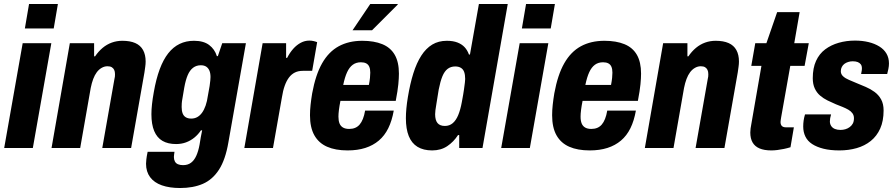

<svg xmlns="http://www.w3.org/2000/svg" viewBox="-20 -744 4502 965"><path d="M105 -601 126 -724H271L250 -601ZM1 0 94 -527H238L145 0Z M239 0 331 -527H453V-461H458Q475 -486 496 -503.5Q517 -521 542 -530Q567 -539 595 -539Q634 -539 660 -527.5Q686 -516 699 -492.5Q712 -469 712 -435Q712 -422 710 -408.5Q708 -395 706 -380L639 0H494L555 -346Q557 -353 557.5 -359Q558 -365 558 -371Q558 -384 554 -392.5Q550 -401 542 -406Q534 -411 520 -411Q505 -411 491 -403Q477 -395 466.5 -381Q456 -367 448.5 -347Q441 -327 436 -302L383 0Z M885 201Q832 201 793.5 187.5Q755 174 734.5 146.5Q714 119 714 79Q714 72 715.5 57.5Q717 43 722 19H857Q856 26 855 33Q854 40 854 45Q854 58 859 67.5Q864 77 874.5 81.5Q885 86 900 86Q924 86 940 74Q956 62 966.5 39Q977 16 983 -17Q986 -35 989 -53.5Q992 -72 996 -89H990Q976 -68 957 -52.5Q938 -37 915 -28.5Q892 -20 865 -20Q824 -20 796.5 -36Q769 -52 755 -85.5Q741 -119 741 -170Q741 -193 744 -220.5Q747 -248 753 -281Q776 -413 825.5 -476Q875 -539 955 -539Q1003 -539 1031 -518Q1059 -497 1070 -462H1075L1097 -527H1216L1128 -29Q1113 59 1080.5 109Q1048 159 999.5 180Q951 201 885 201ZM941 -148Q958 -148 971.5 -155.5Q985 -163 995.5 -177.5Q1006 -192 1013.5 -213.5Q1021 -235 1025 -264Q1031 -294 1033.5 -311.5Q1036 -329 1037 -339.5Q1038 -350 1038 -357Q1038 -376 1032.5 -389Q1027 -402 1016.5 -409Q1006 -416 989 -416Q967 -416 950.5 -403.5Q934 -391 923.5 -366.5Q913 -342 906 -303Q901 -271 897.5 -252.5Q894 -234 893.5 -224Q893 -214 893 -206Q893 -187 898 -174Q903 -161 914 -154.5Q925 -148 941 -148Z M1208 0 1300 -527H1418V-453H1423Q1437 -480 1454 -499Q1471 -518 1491.5 -529Q1512 -540 1535 -540Q1546 -540 1556.5 -537.5Q1567 -535 1574 -532L1549 -388H1502Q1479 -388 1462 -379.5Q1445 -371 1432.5 -354.5Q1420 -338 1411 -313Q1402 -288 1397 -255L1352 0Z M1727 12Q1666 12 1624 -6.5Q1582 -25 1560 -64Q1538 -103 1538 -165Q1538 -190 1541 -217.5Q1544 -245 1549 -275Q1566 -368 1599 -426Q1632 -484 1682.5 -511.5Q1733 -539 1801 -539Q1860 -539 1901.5 -522Q1943 -505 1964 -468.5Q1985 -432 1985 -374Q1985 -352 1982 -320.5Q1979 -289 1969 -237H1691Q1686 -212 1683.5 -192Q1681 -172 1681 -158Q1681 -137 1686.5 -123.5Q1692 -110 1704 -103Q1716 -96 1735 -96Q1752 -96 1765 -101.5Q1778 -107 1787.5 -118Q1797 -129 1804 -146.5Q1811 -164 1815 -188H1959Q1950 -137 1931.5 -99.5Q1913 -62 1884 -37.5Q1855 -13 1816 -0.5Q1777 12 1727 12ZM1705 -317H1834Q1838 -337 1839.5 -352.5Q1841 -368 1841 -379Q1841 -397 1836 -408.5Q1831 -420 1820.5 -425.5Q1810 -431 1794 -431Q1770 -431 1753 -418.5Q1736 -406 1724.5 -381Q1713 -356 1705 -317ZM1752 -592 1841 -724H1979V-721L1850 -592Z M2152 12Q2108 12 2078.5 -6Q2049 -24 2034.5 -60Q2020 -96 2020 -150Q2020 -173 2022.5 -199.5Q2025 -226 2030 -256Q2041 -323 2057.5 -375.5Q2074 -428 2097.5 -464.5Q2121 -501 2152.5 -520Q2184 -539 2226 -539Q2257 -539 2279 -530.5Q2301 -522 2315 -507Q2329 -492 2337 -470H2342L2387 -724H2532L2405 0H2288V-65H2282Q2260 -31 2228 -9.5Q2196 12 2152 12ZM2216 -111Q2239 -111 2255.5 -125Q2272 -139 2283 -165.5Q2294 -192 2301 -230Q2309 -272 2312 -294.5Q2315 -317 2316.5 -328.5Q2318 -340 2318 -347Q2318 -368 2313 -382Q2308 -396 2296.5 -403Q2285 -410 2268 -410Q2246 -410 2230 -398Q2214 -386 2203.5 -360.5Q2193 -335 2185 -294Q2178 -250 2174 -226Q2170 -202 2168.5 -190.5Q2167 -179 2167 -170Q2167 -140 2179 -125.5Q2191 -111 2216 -111Z M2603 -601 2624 -724H2769L2748 -601ZM2499 0 2592 -527H2736L2643 0Z M2944 12Q2883 12 2841 -6.5Q2799 -25 2777 -64Q2755 -103 2755 -165Q2755 -190 2758 -217.5Q2761 -245 2766 -275Q2783 -368 2816 -426Q2849 -484 2899.5 -511.5Q2950 -539 3018 -539Q3077 -539 3118.5 -522Q3160 -505 3181 -468.5Q3202 -432 3202 -374Q3202 -352 3199 -320.5Q3196 -289 3186 -237H2908Q2903 -212 2900.5 -192Q2898 -172 2898 -158Q2898 -137 2903.5 -123.5Q2909 -110 2921 -103Q2933 -96 2952 -96Q2969 -96 2982 -101.5Q2995 -107 3004.5 -118Q3014 -129 3021 -146.5Q3028 -164 3032 -188H3176Q3167 -137 3148.5 -99.5Q3130 -62 3101 -37.5Q3072 -13 3033 -0.5Q2994 12 2944 12ZM2922 -317H3051Q3055 -337 3056.5 -352.5Q3058 -368 3058 -379Q3058 -397 3053 -408.5Q3048 -420 3037.5 -425.5Q3027 -431 3011 -431Q2987 -431 2970 -418.5Q2953 -406 2941.5 -381Q2930 -356 2922 -317Z M3221 0 3313 -527H3435V-461H3440Q3457 -486 3478 -503.5Q3499 -521 3524 -530Q3549 -539 3577 -539Q3616 -539 3642 -527.5Q3668 -516 3681 -492.5Q3694 -469 3694 -435Q3694 -422 3692 -408.5Q3690 -395 3688 -380L3621 0H3476L3537 -346Q3539 -353 3539.5 -359Q3540 -365 3540 -371Q3540 -384 3536 -392.5Q3532 -401 3524 -406Q3516 -411 3502 -411Q3487 -411 3473 -403Q3459 -395 3448.5 -381Q3438 -367 3430.5 -347Q3423 -327 3418 -302L3365 0Z M3857 12Q3821 12 3797.5 2Q3774 -8 3762.5 -28Q3751 -48 3751 -78Q3751 -87 3752.5 -98.5Q3754 -110 3757 -125L3807 -413H3756L3776 -527H3832L3886 -683H3999L3972 -527H4045L4024 -413H3952L3906 -154Q3905 -148 3904 -141Q3903 -134 3903 -131Q3903 -118 3909.5 -111Q3916 -104 3931 -104H3970L3953 -4Q3937 1 3920 4.5Q3903 8 3887 10Q3871 12 3857 12Z M4199 12Q4153 12 4119 3.5Q4085 -5 4062 -20Q4039 -35 4028 -57.5Q4017 -80 4017 -108Q4017 -123 4019 -137.5Q4021 -152 4026 -169H4157Q4154 -158 4152.5 -150Q4151 -142 4151 -134Q4151 -121 4157.5 -111Q4164 -101 4176 -96Q4188 -91 4204 -91Q4217 -91 4229 -94.5Q4241 -98 4251 -105.5Q4261 -113 4266.5 -123.5Q4272 -134 4272 -150Q4272 -164 4264.5 -174.5Q4257 -185 4244 -192.5Q4231 -200 4215 -206.5Q4199 -213 4181 -220Q4160 -229 4139.5 -239Q4119 -249 4102 -263.5Q4085 -278 4075 -299.5Q4065 -321 4065 -351Q4065 -402 4081.5 -438Q4098 -474 4127.5 -496Q4157 -518 4195.5 -529Q4234 -540 4277 -540Q4314 -540 4345 -532.5Q4376 -525 4399.5 -510.5Q4423 -496 4435.5 -474.5Q4448 -453 4448 -425Q4448 -412 4445 -397.5Q4442 -383 4439 -372H4308Q4311 -386 4311.5 -391.5Q4312 -397 4312 -400Q4312 -413 4306.5 -420.5Q4301 -428 4291 -432Q4281 -436 4266 -436Q4254 -436 4243 -432.5Q4232 -429 4224 -423Q4216 -417 4211 -407.5Q4206 -398 4206 -386Q4206 -371 4217.5 -360.5Q4229 -350 4247 -342.5Q4265 -335 4286 -326Q4308 -317 4331.5 -307Q4355 -297 4375.5 -282Q4396 -267 4408.5 -244.5Q4421 -222 4421 -189Q4421 -136 4404 -98Q4387 -60 4356.5 -35.5Q4326 -11 4285.5 0.5Q4245 12 4199 12Z"/></svg>

Font: Archivo Condensed ExtraBold
Style: Italic
Weight: 800
Width: 3
Italic angle: -10°
Designer: Hector Gatti
Foundry: Omnibus-Type
Version: Version 2.001